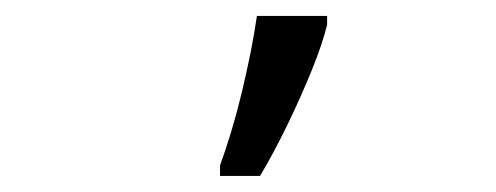

<svg xmlns="http://www.w3.org/2000/svg" viewBox="-20 -825 617 239"><path d="M253.9 -606V-619.1Q260.7 -637.7 267.8 -661.1Q274.9 -684.6 281 -710Q287.1 -735.4 292 -760Q296.9 -784.7 299.8 -805.2H387.2V-794.4Q381.8 -771.5 368.2 -737.8Q354.5 -704.1 337.4 -668.9Q320.3 -633.8 303.7 -606Z"/></svg>

Font: Wonky
Style: Regular
Weight: 400
Designer: Monotype Design Team
Foundry: Monotype Imaging Inc.
Version: Version 3.000